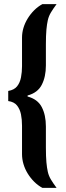

<svg xmlns="http://www.w3.org/2000/svg" viewBox="-20 -763 321 933"><path d="M186 150Q164 138 146 120Q128 102 114.5 80Q101 58 94 34Q87 10 87 -14V-152Q87 -182 82 -207Q77 -232 63 -250Q49 -268 20 -272V-321Q49 -326 63 -343.5Q77 -361 82 -387Q87 -413 87 -441V-580Q87 -604 94 -627.5Q101 -651 114.5 -673Q128 -695 146 -713Q164 -731 186 -743H255Q238 -720 227.5 -702.5Q217 -685 212.5 -665.5Q208 -646 205.5 -618.5Q203 -591 203 -547V-445Q203 -390 183 -351Q163 -312 114 -299V-294Q163 -281 183 -242.5Q203 -204 203 -148V-47Q203 -2 205.5 25.5Q208 53 212.5 72.5Q217 92 227.5 109.5Q238 127 255 150Z"/></svg>

Font: Saira UltraCondensed ExtraBold
Style: Regular
Weight: 800
Width: 1
Designer: Hector Gatti with collaboration of the Omnibus-Type team
Foundry: Omnibus-Type
Version: Version 1.101